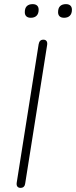

<svg xmlns="http://www.w3.org/2000/svg" viewBox="-20 -903 368 929"><path d="M79 6Q69 6 64 -0.5Q59 -7 61 -20L167 -689Q169 -700 174.5 -705.5Q180 -711 190 -711Q200 -711 205 -704.5Q210 -698 208 -685L102 -16Q101 -6 95.5 0Q90 6 79 6ZM290 -817Q276 -817 268.5 -824Q261 -831 261 -844Q261 -864 271 -873.5Q281 -883 299 -883Q313 -883 320.5 -876Q328 -869 328 -856Q328 -837 318 -827Q308 -817 290 -817ZM129 -817Q115 -817 107.5 -824Q100 -831 100 -844Q100 -864 110 -873.5Q120 -883 138 -883Q152 -883 159.5 -876Q167 -869 167 -856Q167 -837 157 -827Q147 -817 129 -817Z"/></svg>

Font: Nunito ExtraLight ExtraLight
Style: Italic
Weight: 250
Italic angle: -9°
Version: Version 3.602